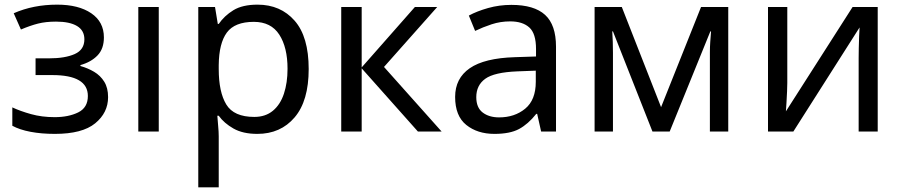

<svg xmlns="http://www.w3.org/2000/svg" viewBox="-20 -566 3882 826"><path d="M226 -546Q318 -546 372.5 -509Q427 -472 427 -405Q427 -356 399.5 -327.5Q372 -299 326 -286V-282Q358 -273 385 -257Q412 -241 428.5 -214.5Q445 -188 445 -148Q445 -81 389.5 -35.5Q334 10 216 10Q158 10 111 1Q64 -8 33 -25V-104Q67 -88 113.5 -75Q160 -62 215 -62Q275 -62 316.5 -82.5Q358 -103 358 -153Q358 -243 205 -243H133V-315H191Q260 -315 301.5 -333.5Q343 -352 343 -397Q343 -435 311.5 -454Q280 -473 221 -473Q177 -473 143.5 -464.5Q110 -456 70 -439L39 -509Q123 -546 226 -546Z M663 0H575V-536H663Z M1088 -546Q1187 -546 1247.5 -477Q1308 -408 1308 -269Q1308 -132 1247.5 -61Q1187 10 1087 10Q1025 10 984.5 -13Q944 -36 921 -68H915Q916 -51 918.5 -25Q921 1 921 20V240H833V-536H905L917 -463H921Q945 -498 984 -522Q1023 -546 1088 -546ZM1072 -472Q990 -472 956 -426Q922 -380 921 -286V-269Q921 -170 953.5 -116.5Q986 -63 1074 -63Q1122 -63 1154 -89.5Q1186 -116 1201.5 -163Q1217 -210 1217 -270Q1217 -362 1181.5 -417Q1146 -472 1072 -472Z M1765 -536H1861L1632 -278L1880 0H1778L1536 -272V0H1448V-536H1536V-276Z M2180 -545Q2278 -545 2325 -502Q2372 -459 2372 -365V0H2308L2291 -76H2287Q2252 -32 2213 -11Q2174 10 2107 10Q2034 10 1986 -28.5Q1938 -67 1938 -149Q1938 -229 2001 -272.5Q2064 -316 2195 -320L2286 -323V-355Q2286 -422 2257 -448Q2228 -474 2175 -474Q2133 -474 2095 -461.5Q2057 -449 2024 -433L1997 -499Q2032 -518 2080 -531.5Q2128 -545 2180 -545ZM2285 -262 2206 -259Q2106 -255 2067.5 -227Q2029 -199 2029 -148Q2029 -103 2056.5 -82Q2084 -61 2127 -61Q2194 -61 2239.5 -98.5Q2285 -136 2285 -214Z M3113 -536V0H3034V-342Q3034 -363 3035.5 -385.5Q3037 -408 3039 -431H3036L2861 0H2787L2617 -431H2614Q2617 -386 2617 -339V0H2538V-536H2655L2824 -105L2996 -536Z M3367 -536V-209Q3367 -196 3366 -172.5Q3365 -149 3363.5 -124.5Q3362 -100 3361 -87L3648 -536H3756V0H3674V-316Q3674 -332 3674.5 -358Q3675 -384 3676 -409.5Q3677 -435 3678 -448L3393 0H3284V-536Z"/></svg>

Font: Noto Sans
Style: Regular
Weight: 400
Designer: Monotype Design Team
Foundry: Monotype Imaging Inc.
Version: Version 1.902